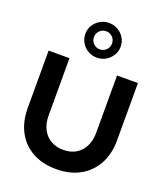

<svg xmlns="http://www.w3.org/2000/svg" viewBox="-177 -1124 1080 1253"><g transform="rotate(20 362.5 -497.5)"><path d="M362 10.3Q267.3 10.3 197.6 -27.9Q128 -66.1 90.1 -136.6Q52.3 -207 52.3 -302.4V-700H197.2V-302.4Q197.2 -248.3 217.5 -207.8Q237.8 -167.4 275.4 -145.5Q313 -123.7 362.7 -123.7Q413.4 -123.7 450.2 -145.5Q487 -167.4 507.2 -207.8Q527.5 -248.3 527.5 -302.4V-700H672.5V-302.4Q672.5 -207.7 634.1 -137.3Q595.8 -66.9 526.2 -28.3Q456.7 10.3 362 10.3ZM362.8 -764.1Q328.9 -764.1 300.9 -780.4Q272.9 -796.6 256.5 -824.3Q240 -851.9 240 -884.4Q240 -917.9 256.4 -944.9Q272.9 -971.9 300.8 -988.3Q328.7 -1004.7 362.6 -1004.7Q396.6 -1004.7 424.6 -988.4Q452.5 -972.1 469 -945Q485.5 -917.8 485.5 -884.1Q485.5 -851.6 469 -824.3Q452.6 -797 424.7 -780.5Q396.8 -764.1 362.8 -764.1ZM362.8 -821.6Q388.9 -821.6 407.2 -840Q425.6 -858.4 425.6 -884.5Q425.6 -910.6 407.2 -928.9Q388.7 -947.3 362.7 -947.3Q336.6 -947.3 318.2 -928.8Q299.9 -910.4 299.9 -884.3Q299.9 -858.3 318.3 -839.9Q336.7 -821.6 362.8 -821.6Z"/></g></svg>

Font: Red Hat Display VF
Style: Regular
Weight: 300
Designer: Pentagram, MCKL
Foundry: Pentagram, MCKL
Version: Version 1.023